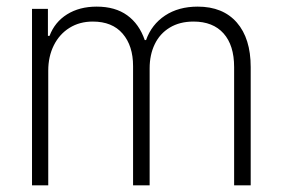

<svg xmlns="http://www.w3.org/2000/svg" viewBox="-20 -557 849 577"><path d="M76.2 -530.3H124V-449.2H128.9Q144.5 -490.7 181.6 -513.9Q218.8 -537.1 270.5 -537.1Q326.2 -537.1 362.3 -511Q398.4 -484.9 415 -436.5H418.9Q435.5 -483.4 476.1 -510.3Q516.6 -537.1 574.2 -537.1Q649.9 -537.1 691.7 -489.3Q733.4 -441.4 733.4 -355.5V0H683.6V-355.5Q683.6 -420.9 651.9 -456.5Q620.1 -492.2 561.5 -492.2Q520 -492.2 490.2 -474.1Q460.4 -456.1 445.1 -424.3Q429.7 -392.6 429.7 -351.6V0H379.9V-358.4Q379.9 -419.4 348.6 -455.8Q317.4 -492.2 258.8 -492.2Q219.2 -492.2 189 -473.4Q158.7 -454.6 141.8 -420.9Q125 -387.2 125 -344.7V0H76.2Z"/></svg>

Font: Pretendard JP ExtraLight
Style: Regular
Weight: 200
Designer: Base glyphs from Inter by Rasmus Andersson; Hangeul glyphs from Noto Sans CJK(Source Han Sans) by Jang Soo-young and Kan
Foundry: Kil Hyung-jin
Version: Version 1.309